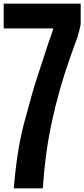

<svg xmlns="http://www.w3.org/2000/svg" viewBox="-20 -1020 457 1040"><path d="M211.9 0H54.7Q58.6 -48.8 64 -95.2Q69.3 -141.6 76.2 -186.5Q83 -231.4 91.8 -273.9Q100.6 -316.4 111.3 -356.4Q132.8 -437.5 151.9 -504.4Q170.9 -571.3 188.5 -623Q206.1 -675.8 217.8 -712.4Q229.5 -749 236.3 -769.5Q244.1 -791 249.5 -808.1Q254.9 -825.2 259.8 -836.9Q263.7 -849.6 266.1 -856.9Q268.6 -864.3 269.5 -866.2H0V-1000H417V-889.6Q415 -876 410.6 -859.4Q406.2 -842.8 400.4 -821.3Q392.6 -800.8 383.3 -773.9Q374 -747.1 361.3 -712.9Q330.1 -625 304.7 -535.6Q279.3 -446.3 260.3 -357.4Q241.2 -268.6 229.5 -179.2Q217.8 -89.8 211.9 0Z"/></svg>

Font: LCARS-Mono
Style: Regular
Weight: 400
Designer: Vernon Adams
Version: Version 1.0